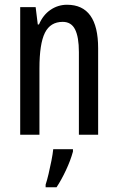

<svg xmlns="http://www.w3.org/2000/svg" viewBox="-20 -567 496 808"><path d="M262 -547Q393 -547 393 -364V0H312V-348Q312 -411 296 -443Q280 -475 244 -475Q192 -475 169 -429Q146 -383 146 -279V0H65V-537H130L139 -464H144Q161 -504 192.5 -525.5Q224 -547 262 -547ZM287 71Q277 108 257.5 149.5Q238 191 218 221H172V210Q178 192 184.5 164.5Q191 137 196.5 109Q202 81 204 61H287Z"/></svg>

Font: Noto Sans Myanmar ExtraCondensed
Style: Regular
Weight: 400
Width: 2
Designer: Monotype Design Team
Foundry: Monotype Imaging Inc.
Version: Version 2.107; ttfautohint (v1.8.4.7-5d5b)